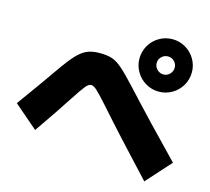

<svg xmlns="http://www.w3.org/2000/svg" viewBox="-118 -964 1236 1132"><g transform="rotate(15 500.0 -398.5)"><path d="M640 -665Q640 -708 661.5 -745Q683 -782 720 -803.5Q757 -825 800 -825Q843 -825 880 -803.5Q917 -782 938.5 -745Q960 -708 960 -665Q960 -622 938.5 -585Q917 -548 880 -526.5Q843 -505 800 -505Q757 -505 720 -526.5Q683 -548 661.5 -585Q640 -622 640 -665ZM800 -610Q823 -610 839 -626.5Q855 -643 855 -665Q855 -688 839 -704Q823 -720 800 -720Q778 -720 761.5 -704Q745 -688 745 -665Q745 -643 761.5 -626.5Q778 -610 800 -610ZM513 -346Q461 -404 441 -422Q421 -440 406 -440Q391 -440 373.5 -419Q356 -398 313 -332Q252 -237 155 -98L10 -223Q111 -362 184 -467Q234 -539 265.5 -573Q297 -607 328.5 -621Q360 -635 406 -635Q453 -635 482.5 -625Q512 -615 545 -586.5Q578 -558 638 -493Q800 -317 990 -122L855 28Q647 -194 513 -346Z"/></g></svg>

Font: Enso Black
Style: Regular
Weight: 900
Designer: Coji Morishita
Foundry: UNDERFOREST DESIGN
Version: Version 1.000